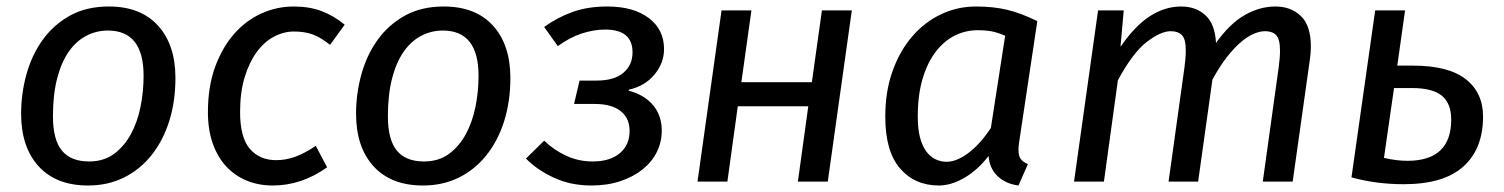

<svg xmlns="http://www.w3.org/2000/svg" viewBox="-20 -559 4628 591"><path d="M254 -62Q299 -62 330.5 -85Q362 -108 382.5 -145.5Q403 -183 412.5 -230Q422 -277 422 -326Q422 -465 312 -465Q277 -465 246 -449Q215 -433 192 -400.5Q169 -368 156 -318Q143 -268 143 -201Q143 -129 170.5 -95.5Q198 -62 254 -62ZM45 -209Q45 -271 61.5 -330.5Q78 -390 111.5 -436.5Q145 -483 195.5 -511Q246 -539 315 -539Q413 -539 466.5 -480Q520 -421 520 -319Q520 -247 501 -186.5Q482 -126 446.5 -81.5Q411 -37 361.5 -12.5Q312 12 251 12Q153 12 99 -47Q45 -106 45 -209Z M830 -66Q859 -66 887.5 -76Q916 -86 952 -110L987 -44Q908 12 820 12Q776 12 739.5 -3Q703 -18 676.5 -46.5Q650 -75 635 -117Q620 -159 620 -214Q620 -292 642 -352.5Q664 -413 700.5 -454.5Q737 -496 784.5 -517.5Q832 -539 884 -539Q932 -539 969.5 -525Q1007 -511 1041 -483L996 -421Q967 -444 942.5 -453Q918 -462 885 -462Q853 -462 823 -446Q793 -430 770 -398.5Q747 -367 733 -321Q719 -275 719 -214Q719 -136 749 -101Q779 -66 830 -66Z M1285 -62Q1330 -62 1361.5 -85Q1393 -108 1413.5 -145.5Q1434 -183 1443.5 -230Q1453 -277 1453 -326Q1453 -465 1343 -465Q1308 -465 1277 -449Q1246 -433 1223 -400.5Q1200 -368 1187 -318Q1174 -268 1174 -201Q1174 -129 1201.5 -95.5Q1229 -62 1285 -62ZM1076 -209Q1076 -271 1092.5 -330.5Q1109 -390 1142.5 -436.5Q1176 -483 1226.5 -511Q1277 -539 1346 -539Q1444 -539 1497.5 -480Q1551 -421 1551 -319Q1551 -247 1532 -186.5Q1513 -126 1477.5 -81.5Q1442 -37 1392.5 -12.5Q1343 12 1282 12Q1184 12 1130 -47Q1076 -106 1076 -209Z M1764 -311H1816Q1871 -311 1899 -335Q1927 -359 1927 -398Q1927 -468 1843 -468Q1808 -468 1771 -456Q1734 -444 1697 -417L1655 -476Q1695 -505 1742 -522Q1789 -539 1849 -539Q1930 -539 1977 -503.5Q2024 -468 2024 -408Q2024 -365 1994.5 -329.5Q1965 -294 1916 -283L1915 -280Q1964 -267 1990.5 -235Q2017 -203 2017 -157Q2017 -122 2002 -91.5Q1987 -61 1958.5 -38Q1930 -15 1890 -1.5Q1850 12 1800 12Q1737 12 1685 -12Q1633 -36 1599 -71L1655 -126Q1685 -97 1723 -79.5Q1761 -62 1804 -62Q1858 -62 1888 -87.5Q1918 -113 1918 -156Q1918 -195 1890.5 -217Q1863 -239 1811 -239H1747Z M2436 0 2468 -232H2251L2219 0H2127L2201 -527H2293L2262 -306H2479L2510 -527H2602L2528 0Z M3118 -128Q3115 -110 3115 -99Q3115 -79 3122 -69.5Q3129 -60 3144 -54L3115 12Q3076 7 3051 -16.5Q3026 -40 3023 -79Q2990 -36 2949 -12Q2908 12 2870 12Q2796 12 2750.5 -40.5Q2705 -93 2705 -200Q2705 -278 2727.5 -340.5Q2750 -403 2788 -447Q2826 -491 2876.5 -515Q2927 -539 2984 -539Q3012 -539 3035 -536.5Q3058 -534 3079.5 -529Q3101 -524 3123.5 -515.5Q3146 -507 3173 -494ZM2894 -61Q2924 -61 2960 -87.5Q2996 -114 3030 -165L3074 -449Q3051 -459 3032.5 -462.5Q3014 -466 2989 -466Q2952 -466 2919 -449.5Q2886 -433 2860.5 -400Q2835 -367 2820 -317Q2805 -267 2805 -200Q2805 -162 2812 -135.5Q2819 -109 2831.5 -92.5Q2844 -76 2860 -68.5Q2876 -61 2894 -61Z M3378 0H3286L3360 -527H3439L3429 -415Q3474 -480 3520 -509.5Q3566 -539 3616 -539Q3661 -539 3690.5 -512Q3720 -485 3723 -427Q3766 -487 3812 -513Q3858 -539 3906 -539Q3954 -539 3984.5 -509.5Q4015 -480 4015 -416Q4015 -397 4012 -376L3959 0H3867L3916 -352Q3918 -367 3919 -379.5Q3920 -392 3920 -403Q3920 -439 3908 -451Q3896 -463 3874 -463Q3859 -463 3840.5 -455.5Q3822 -448 3801 -430.5Q3780 -413 3757.5 -384.5Q3735 -356 3712 -314L3668 0H3577L3626 -352Q3628 -367 3629 -379.5Q3630 -392 3630 -403Q3630 -439 3618 -451Q3606 -463 3584 -463Q3553 -463 3510 -430Q3467 -397 3421 -312Z M4312 -64Q4447 -64 4447 -191Q4447 -241 4418 -264.5Q4389 -288 4326 -288H4271L4240 -73Q4279 -64 4312 -64ZM4301 8Q4257 8 4216.5 2.5Q4176 -3 4140 -13L4213 -527H4305L4281 -357H4329Q4438 -357 4491.5 -315.5Q4545 -274 4545 -200Q4545 -101 4484.5 -46.5Q4424 8 4301 8Z"/></svg>

Font: Yekcdsyqcyvpieeyorgstswgcgt
Style: Regular
Weight: 400
Italic angle: -8°
Designer: Carrois Corporate & Edenspiekermann
Foundry: Carrois Corporate GbR & Edenspiekermann AG
Version: Version 2.001